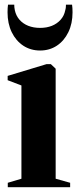

<svg xmlns="http://www.w3.org/2000/svg" viewBox="-20 -782 323 802"><path d="M12.5 0V-18.5L69.5 -35.5V-425L12 -447V-465L174 -514H192.5L212.5 -495V-35.5L273 -18.5V0ZM147.5 -571Q108 -571 77.2 -591.2Q46.5 -611.5 29 -647.5Q11.5 -683.5 11.5 -730.5Q11.5 -741 12 -747.8Q12.5 -754.5 13.5 -762.5H39.5Q39.5 -757.5 40 -751.5Q40.5 -745.5 42 -739Q47 -716 61.5 -699.5Q76 -683 98 -674.2Q120 -665.5 147.5 -665.5Q175 -665.5 196.8 -674.2Q218.5 -683 233.2 -699.5Q248 -716 252.5 -739Q254.5 -745.5 255 -751.5Q255.5 -757.5 255.5 -762.5H281Q282 -754.5 282.5 -747.8Q283 -741 283 -730.5Q283 -683.5 265.5 -647.5Q248 -611.5 217.5 -591.2Q187 -571 147.5 -571Z"/></svg>

Font: Merriweather 144pt
Style: Bold
Weight: 700
Version: Version 2.100